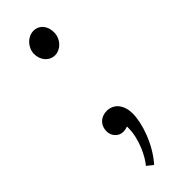

<svg xmlns="http://www.w3.org/2000/svg" viewBox="-234 -538 740 740"><g transform="rotate(-45 135.5 -168.5)"><path d="M143.1 -516.1C111.8 -516.1 83 -488.3 81.1 -453.1C80.1 -417.5 104 -390.1 135.3 -390.1C165 -390.1 193.8 -417.5 194.8 -453.1C196.8 -488.3 174.8 -516.1 143.1 -516.1ZM136.7 0V8.3C136.7 67.4 104 132.3 81.1 158.7L106 178.7C161.1 116.7 188 29.8 188 -19.5C188 -65.4 164.1 -98.1 124 -98.1C93.3 -98.1 67.9 -78.1 67.9 -42C67.9 -18.1 86.4 4.4 111.8 4.4C119.1 4.4 127 3.4 135.3 0Z"/></g></svg>

Font: Lora Italic
Style: Regular
Weight: 400
Italic angle: -3°
Designer: Olga Karpushina, Alexei Vanyashin
Foundry: Cyreal
Version: Version 1.011;PS 001.011;hotconv 1.0.70;makeotf.lib2.5.58329